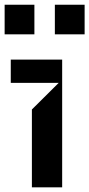

<svg xmlns="http://www.w3.org/2000/svg" viewBox="-29 -800 382 820"><path d="M107.2 0V-332.4L221.6 -446H17V-545.5H236.5V0ZM-9.2 -653.4V-779.8H117.9V-653.4ZM205.3 -653.4V-779.8H332.4V-653.4Z"/></svg>

Font: Riot Sans
Style: Regular
Weight: 400
Designer: Rasmus Andersson
Foundry: rsms
Version: Version 3.005